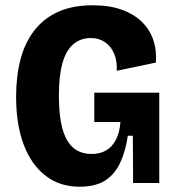

<svg xmlns="http://www.w3.org/2000/svg" viewBox="-20 -693 667 727"><path d="M281 14Q206 14 152 -28Q98 -70 69.5 -146Q41 -222 41 -326Q41 -404 57.5 -467.5Q74 -531 109.5 -577Q145 -623 199.5 -648Q254 -673 332 -673Q396 -673 443 -655.5Q490 -638 519.5 -608Q549 -578 561.5 -538.5Q574 -499 570 -456L422 -425Q424 -461 412.5 -489Q401 -517 378 -533Q355 -549 324 -549Q285 -549 257.5 -525.5Q230 -502 216.5 -454Q203 -406 203 -332Q203 -272 211 -229.5Q219 -187 235 -160.5Q251 -134 274 -122Q297 -110 327 -110Q359 -110 382 -123.5Q405 -137 419 -164Q433 -191 436 -231H337V-342H583V-223V0H484L483 -179H464Q455 -118 434 -74.5Q413 -31 376.5 -8.5Q340 14 281 14Z"/></svg>

Font: Bricolage Grotesque SemiCondensed ExtraBold
Style: Regular
Weight: 800
Width: 4
Designer: Mathieu Triay
Foundry: Atelier Triay
Version: Version 1.001;gftools[0.9.33.dev8+g029e19f]